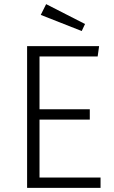

<svg xmlns="http://www.w3.org/2000/svg" viewBox="-20 -908 552 928"><path d="M452 -635H171V-380H414V-330H171V-50H466V0H111V-685H459ZM391 -792 375 -758 177 -836 203 -888Z"/></svg>

Font: Statis Sans Light
Style: Regular
Weight: 300
Designer: bBox Type GmbH
Foundry: bBox Type GmbH
Version: Version 1.000